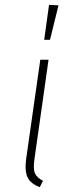

<svg xmlns="http://www.w3.org/2000/svg" viewBox="-20 -766 294 791"><path d="M182 -746 221 -744 186 -602H162ZM180 -520 122 -111Q116 -70 124 -52Q132 -34 157 -21L144 5Q106 -9 93.5 -35.5Q81 -62 88 -113L146 -520Z"/></svg>

Font: Fira Sans UltraLight
Style: Italic
Weight: 200
Italic angle: -8°
Designer: Carrois Corporate & Edenspiekermann AG
Foundry: Carrois Corporate GbR & Edenspiekermann AG
Version: Version 4.203;PS 004.203;hotconv 1.0.88;makeotf.lib2.5.64775